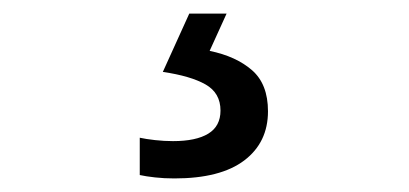

<svg xmlns="http://www.w3.org/2000/svg" viewBox="-20 -23 603 283"><path d="M237 240Q222 240 208.5 238.5Q195 237 186 235V180Q195 182 208.5 183.5Q222 185 235 185Q269 185 287 174Q305 163 305 140Q305 114 283 101.5Q261 89 220 83L259 -3H314L289 52Q328 60 351.5 80.5Q375 101 375 141Q375 187 340 213.5Q305 240 237 240Z"/></svg>

Font: Noto Sans Mono SemiCondensed
Style: Regular
Weight: 400
Width: 4
Designer: Monotype Design Team
Foundry: Monotype Imaging Inc.
Version: Version 2.010